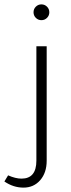

<svg xmlns="http://www.w3.org/2000/svg" viewBox="-84 -665 323 876"><path d="M129 -454V68Q129 123 99.5 157Q70 191 23 191Q-23 191 -64 163L-47 135Q-13 150 14 150Q82 150 82 68V-454ZM69 -609Q69 -624 79.5 -634.5Q90 -645 105 -645Q120 -645 130.5 -634.5Q141 -624 141 -609Q141 -594 130.5 -583.5Q120 -573 105 -573Q90 -573 79.5 -583.5Q69 -594 69 -609Z"/></svg>

Font: Tajawal Light
Style: Regular
Weight: 300
Designer: Boutros Fonts
Foundry: Created by Boutros International 2017
Version: Version 1.700